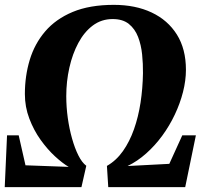

<svg xmlns="http://www.w3.org/2000/svg" viewBox="-22 -771 848 791"><path d="M-2.5 0 7 -213.5H55L83 -90L261 -83.5Q235.5 -98.5 204.5 -127Q173.5 -155.5 145.2 -195Q117 -234.5 98.8 -282.5Q80.5 -330.5 80.5 -383.5Q80.5 -458 100.5 -524.2Q120.5 -590.5 164 -641.5Q207.5 -692.5 277.5 -721.8Q347.5 -751 447 -751Q536 -751 602.8 -719.5Q669.5 -688 706.8 -628.5Q744 -569 744 -483.5Q744 -439.5 732 -392.2Q720 -345 698.2 -299Q676.5 -253 646.5 -212Q616.5 -171 580.2 -138.8Q544 -106.5 503.5 -87L675.5 -96L729 -213.5H785L741 0H424L418.5 -87.5Q457 -109.5 484.5 -148.5Q512 -187.5 530 -238.5Q548 -289.5 557 -348.2Q566 -407 567 -469.5Q567.5 -507.5 563.5 -546.8Q559.5 -586 546.8 -619Q534 -652 509 -672.2Q484 -692.5 442 -692.5Q396 -692.5 360.5 -666Q325 -639.5 300.8 -594.2Q276.5 -549 263.8 -492.2Q251 -435.5 251 -375Q251 -330.5 257.2 -285.5Q263.5 -240.5 274.8 -200.5Q286 -160.5 300.8 -131Q315.5 -101.5 333.5 -88L313.5 0Z"/></svg>

Font: Merriweather 72pt Black
Style: Italic
Weight: 900
Italic angle: -7.8°
Version: Version 2.101